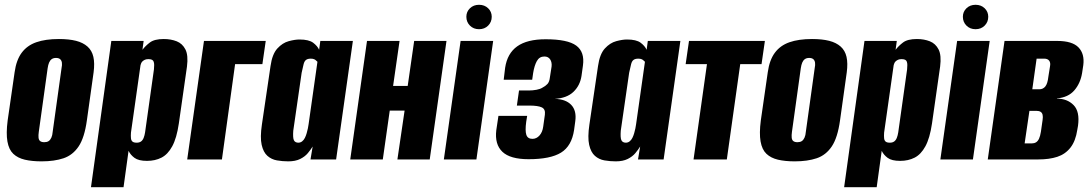

<svg xmlns="http://www.w3.org/2000/svg" viewBox="-20 -666 4552 802"><path d="M154 8Q113 8 83.5 1Q54 -6 35.5 -23.5Q17 -41 11 -75Q5 -109 12 -163L41 -364Q48 -415 70.5 -445.5Q93 -476 131.5 -489.5Q170 -503 226 -503Q268 -503 297.5 -495.5Q327 -488 345.5 -471.5Q364 -455 370 -428.5Q376 -402 371 -364L343 -164Q333 -91 308.5 -54.5Q284 -18 245.5 -5Q207 8 154 8ZM165 -72Q176 -72 183 -76.5Q190 -81 194.5 -91Q199 -101 200 -115L237 -381Q240 -395 238.5 -404.5Q237 -414 231 -419Q225 -424 214 -424Q203 -424 196 -419Q189 -414 185 -404.5Q181 -395 179 -381L142 -115Q140 -101 141 -91Q142 -81 148 -76.5Q154 -72 165 -72Z M360 116 445 -495H580L575 -458Q587 -474 606 -488.5Q625 -503 664 -503Q694 -503 718 -493.5Q742 -484 754.5 -459.5Q767 -435 761 -388L727 -150Q718 -89 699.5 -55Q681 -21 654.5 -7.5Q628 6 594 6Q559 6 542 -6.5Q525 -19 517 -36L496 116ZM551 -70Q562 -70 569 -75Q576 -80 580 -90Q584 -100 586 -113L623 -376Q624 -387 624 -394.5Q624 -402 622 -408Q620 -414 614.5 -416.5Q609 -419 600 -419Q591 -419 585.5 -416.5Q580 -414 576 -410.5Q572 -407 570 -402.5Q568 -398 567 -394L527 -112Q526 -98 527 -88.5Q528 -79 533.5 -74.5Q539 -70 551 -70Z M762 0 832 -495H1090L1076 -398H962L907 0Z M1184 8Q1160 8 1137 4Q1114 0 1097 -15Q1080 -30 1073 -61Q1066 -92 1074 -146L1110 -390Q1117 -440 1138.5 -463.5Q1160 -487 1186 -494Q1212 -501 1231 -501Q1270 -501 1288 -487.5Q1306 -474 1313 -458L1318 -495H1454L1384 0H1277L1286 -54Q1278 -41 1266 -26.5Q1254 -12 1234 -2Q1214 8 1184 8ZM1226 -70Q1235 -70 1242 -75.5Q1249 -81 1253.5 -90Q1258 -99 1261 -109.5Q1264 -120 1266 -129.5Q1268 -139 1269 -147L1306 -408Q1304 -409 1301 -412.5Q1298 -416 1292.5 -418.5Q1287 -421 1278 -421Q1265 -421 1258 -415.5Q1251 -410 1248 -397Q1245 -384 1240 -362L1205 -120Q1204 -106 1204.5 -96Q1205 -86 1207.5 -80.5Q1210 -75 1215 -72.5Q1220 -70 1226 -70Z M1443 0 1513 -495H1649L1622 -307H1683L1710 -495H1845L1775 0H1640L1670 -204H1608L1579 0Z M1834 0 1904 -495H2040L1970 0ZM1981 -544Q1958 -544 1943 -559Q1928 -574 1928 -596Q1928 -617 1943 -631.5Q1958 -646 1981 -646Q2004 -646 2019 -631.5Q2034 -617 2034 -596Q2034 -574 2019 -559Q2004 -544 1981 -544Z M2188 -1Q2111 -1 2078.5 -32Q2046 -63 2053 -122L2062 -182H2182L2178 -157Q2173 -120 2178.5 -103Q2184 -86 2204 -86Q2221 -86 2233.5 -100Q2246 -114 2249 -137L2256 -187Q2259 -210 2243 -217.5Q2227 -225 2191 -225H2139L2148 -288H2189Q2205 -288 2221 -291Q2237 -294 2246 -300Q2258 -306 2266.5 -315Q2275 -324 2277 -343L2284 -388Q2286 -406 2278 -418Q2270 -430 2254 -430Q2233 -430 2222.5 -411Q2212 -392 2207 -361L2203 -333H2084L2090 -383Q2099 -443 2140.5 -472.5Q2182 -502 2259 -502Q2351 -502 2387 -475.5Q2423 -449 2415 -392L2409 -349Q2403 -309 2375.5 -282.5Q2348 -256 2297 -253Q2343 -252 2366 -228Q2389 -204 2383 -160L2378 -123Q2368 -56 2323.5 -28.5Q2279 -1 2188 -1Z M2552 8Q2528 8 2505 4Q2482 0 2465 -15Q2448 -30 2441 -61Q2434 -92 2442 -146L2478 -390Q2485 -440 2506.5 -463.5Q2528 -487 2554 -494Q2580 -501 2599 -501Q2638 -501 2656 -487.5Q2674 -474 2681 -458L2686 -495H2822L2752 0H2645L2654 -54Q2646 -41 2634 -26.5Q2622 -12 2602 -2Q2582 8 2552 8ZM2594 -70Q2603 -70 2610 -75.5Q2617 -81 2621.5 -90Q2626 -99 2629 -109.5Q2632 -120 2634 -129.5Q2636 -139 2637 -147L2674 -408Q2672 -409 2669 -412.5Q2666 -416 2660.5 -418.5Q2655 -421 2646 -421Q2633 -421 2626 -415.5Q2619 -410 2616 -397Q2613 -384 2608 -362L2573 -120Q2572 -106 2572.5 -96Q2573 -86 2575.5 -80.5Q2578 -75 2583 -72.5Q2588 -70 2594 -70Z M2877 0 2933 -398H2844L2858 -495H3175L3161 -398H3072L3016 0Z M3300 8Q3259 8 3229.5 1Q3200 -6 3181.5 -23.5Q3163 -41 3157 -75Q3151 -109 3158 -163L3187 -364Q3194 -415 3216.5 -445.5Q3239 -476 3277.5 -489.5Q3316 -503 3372 -503Q3414 -503 3443.5 -495.5Q3473 -488 3491.5 -471.5Q3510 -455 3516 -428.5Q3522 -402 3517 -364L3489 -164Q3479 -91 3454.5 -54.5Q3430 -18 3391.5 -5Q3353 8 3300 8ZM3311 -72Q3322 -72 3329 -76.5Q3336 -81 3340.5 -91Q3345 -101 3346 -115L3383 -381Q3386 -395 3384.5 -404.5Q3383 -414 3377 -419Q3371 -424 3360 -424Q3349 -424 3342 -419Q3335 -414 3331 -404.5Q3327 -395 3325 -381L3288 -115Q3286 -101 3287 -91Q3288 -81 3294 -76.5Q3300 -72 3311 -72Z M3506 116 3591 -495H3726L3721 -458Q3733 -474 3752 -488.5Q3771 -503 3810 -503Q3840 -503 3864 -493.5Q3888 -484 3900.5 -459.5Q3913 -435 3907 -388L3873 -150Q3864 -89 3845.5 -55Q3827 -21 3800.5 -7.5Q3774 6 3740 6Q3705 6 3688 -6.5Q3671 -19 3663 -36L3642 116ZM3697 -70Q3708 -70 3715 -75Q3722 -80 3726 -90Q3730 -100 3732 -113L3769 -376Q3770 -387 3770 -394.5Q3770 -402 3768 -408Q3766 -414 3760.5 -416.5Q3755 -419 3746 -419Q3737 -419 3731.5 -416.5Q3726 -414 3722 -410.5Q3718 -407 3716 -402.5Q3714 -398 3713 -394L3673 -112Q3672 -98 3673 -88.5Q3674 -79 3679.5 -74.5Q3685 -70 3697 -70Z M3908 0 3978 -495H4114L4044 0ZM4055 -544Q4032 -544 4017 -559Q4002 -574 4002 -596Q4002 -617 4017 -631.5Q4032 -646 4055 -646Q4078 -646 4093 -631.5Q4108 -617 4108 -596Q4108 -574 4093 -559Q4078 -544 4055 -544Z M4106 0 4176 -495H4396Q4459 -495 4485 -468Q4511 -441 4505 -394L4500 -361Q4493 -318 4467.5 -288.5Q4442 -259 4395 -255V-254Q4438 -254 4464.5 -227Q4491 -200 4483 -141L4480 -124Q4473 -77 4451.5 -49.5Q4430 -22 4396.5 -11Q4363 0 4317 0ZM4260 -67H4290Q4300 -67 4307.5 -71.5Q4315 -76 4320 -86.5Q4325 -97 4328 -116L4335 -165Q4337 -178 4335 -186.5Q4333 -195 4326.5 -199Q4320 -203 4309 -203H4280ZM4292 -293H4321Q4337 -293 4346.5 -305Q4356 -317 4359 -345L4366 -389Q4369 -404 4362.5 -412.5Q4356 -421 4342 -421H4310Z"/></svg>

Font: Alumni Sans ExtraBold
Style: Italic
Weight: 800
Italic angle: -8°
Designer: Robert E. Leuschke
Foundry: Robert E. Leuschke
Version: Version 1.016